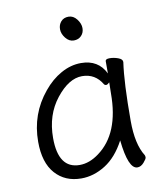

<svg xmlns="http://www.w3.org/2000/svg" viewBox="-81 -766 737 851"><g transform="rotate(-10 287.5 -340.0)"><path d="M470 13Q429 13 415 -118Q378 -48 325.5 -15Q273 18 217 18Q144 18 100 -31.5Q56 -81 56 -175Q56 -300 134 -394Q169 -437 213 -461.5Q257 -486 303 -486Q381 -486 413 -420V-475Q413 -485 432 -485Q451 -485 470 -478Q489 -471 489 -459V-457Q476 -368 476 -195Q476 -90 511 -35Q513 -31 513 -24.5Q513 -18 499.5 -2.5Q486 13 470 13ZM124 -180Q124 -42 220 -42Q264 -42 307 -74Q411 -150 411 -330Q411 -355 412 -380Q403 -371 397 -371Q391 -371 388 -375Q357 -428 297.5 -428Q238 -428 181 -356Q124 -284 124 -180ZM284.5 -698Q306 -698 321.5 -678Q337 -658 337 -637.5Q337 -617 324 -603.5Q311 -590 290 -590Q269 -590 253.5 -609.5Q238 -629 238 -649.5Q238 -670 250.5 -684Q263 -698 284.5 -698Z"/></g></svg>

Font: ToneOZ-Pinyin-WenKai-Regular
Style: Regular
Weight: 400
Designer: Fontworks Inc.
Foundry: ToneOZ
Version: Version 0.240331